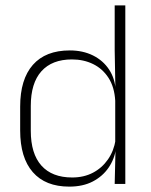

<svg xmlns="http://www.w3.org/2000/svg" viewBox="-20 -684 562 714"><path d="M237.5 10Q149 10 102 -43.8Q55 -97.5 55 -199V-287.5Q55 -389 102.2 -442.8Q149.5 -496.5 239.5 -496.5Q288 -496.5 325.8 -477.8Q363.5 -459 385.8 -425.2Q408 -391.5 410.5 -345.5H423.5L408.5 -309.5Q405.5 -360.5 383.5 -394.5Q361.5 -428.5 326.2 -445.8Q291 -463 247.5 -463Q173.5 -463 134 -419Q94.5 -375 94.5 -290V-197.5Q94.5 -112.5 134 -68.2Q173.5 -24 248.5 -24Q292 -24 325.8 -41.8Q359.5 -59.5 381.5 -91.2Q403.5 -123 410 -164.5L423 -132.5H411.5Q406 -93 384 -60.8Q362 -28.5 325.2 -9.2Q288.5 10 237.5 10ZM406.5 0 409.5 -126.5 408.5 -140V-347L409 -359L406.5 -497.5V-664H446V0Z"/></svg>

Font: Anek Latin Medium ExtraLight
Style: Regular
Weight: 250
Version: Version 1.003